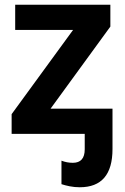

<svg xmlns="http://www.w3.org/2000/svg" viewBox="-20 -564 525 809"><path d="M445 -544H44V-438H288L29 -83V0H337V65Q337 122 287 122Q262 122 239 113V212Q254 217 274 221Q294 225 316 225Q454 225 454 64V-106H193L445 -452Z"/></svg>

Font: Noto Sans UI
Style: Bold
Weight: 700
Designer: Monotype Design Team
Foundry: Monotype Imaging Inc.
Version: Version 1.901